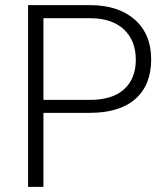

<svg xmlns="http://www.w3.org/2000/svg" viewBox="-20 -731 656 751"><path d="M149.9 -289.6V0H89.8V-710.9H332Q442.9 -710.9 507.1 -654.3Q571.3 -597.7 571.3 -498.5Q571.3 -398.4 509.5 -344Q447.8 -289.6 330.6 -289.6ZM149.9 -340.3H332Q419.4 -340.3 465.3 -381.8Q511.2 -423.3 511.2 -497.6Q511.2 -571.3 465.6 -615Q419.9 -658.7 335.9 -659.7H149.9Z"/></svg>

Font: Vazir Thin FD
Style: Thin-FD
Weight: 100
Designer: Saber Rastikerdar
Foundry: Saber Rastikerdar
Version: Version 30.0.0